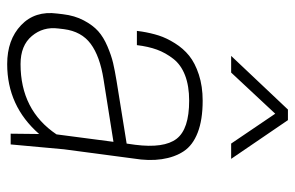

<svg xmlns="http://www.w3.org/2000/svg" viewBox="-165 -655 830 540"><g transform="rotate(90 250.0 -385.0)"><path d="M184.1 -620.1H137.2L288.1 -779.8H317.9L426.8 -620.1H383.8L299.8 -744.1ZM356 0 356.9 -80.1Q278.3 9.8 160.2 9.8Q91.8 9.8 50.8 -29.3Q9.8 -68.4 18.1 -130.9L20 -147Q23.9 -180.2 37.4 -205.6Q50.8 -231 67.6 -246.1Q84.5 -261.2 110.4 -272.2Q136.2 -283.2 157.2 -288.1Q178.2 -293 208 -297.9L383.8 -326.2L387.2 -350.1Q397.5 -431.2 370.4 -466.6Q343.3 -502 263.2 -502Q221.7 -502 191.9 -490.5Q162.1 -479 145.3 -457.3Q128.4 -435.5 119.6 -411.4Q110.8 -387.2 106.9 -355H66.9L68.8 -369.1Q72.8 -394 79.8 -416.3Q86.9 -438.5 101.6 -461.9Q116.2 -485.4 136.7 -502Q157.2 -518.6 189.9 -529.3Q222.7 -540 263.2 -540Q316.9 -540 352.8 -526.1Q388.7 -512.2 405.5 -486.6Q422.4 -460.9 427.7 -425Q433.1 -389.2 425.8 -345.2L399.9 -149.9L386.2 0ZM160.2 -27.8Q290 -27.8 357.9 -128.9L378.9 -289.1L203.1 -261.2Q138.2 -251 103.3 -225.1Q68.4 -199.2 62 -149.9L60.1 -133.8Q54.7 -91.3 81.3 -59.6Q107.9 -27.8 160.2 -27.8Z"/></g></svg>

Font: Cooper Hewitt
Style: Light Italic
Weight: 704
Designer: Village Type and Design LLC
Foundry: Cooper Hewitt Smithsonian Design Museum
Version: 1.000